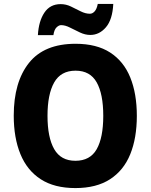

<svg xmlns="http://www.w3.org/2000/svg" viewBox="-20 -948 768 978"><path d="M677 -358Q677 -245 643.5 -162.5Q610 -80 540.5 -35Q471 10 364 10Q257 10 187.5 -35Q118 -80 84 -163Q50 -246 50 -359Q50 -530 127.5 -627.5Q205 -725 365 -725Q472 -725 541 -680.5Q610 -636 643.5 -553.5Q677 -471 677 -358ZM222 -358Q222 -248 256 -188.5Q290 -129 364 -129Q439 -129 472.5 -188Q506 -247 506 -358Q506 -469 472.5 -528.5Q439 -588 365 -588Q290 -588 256 -528Q222 -468 222 -358ZM173 -769Q177 -840 206 -883.5Q235 -927 289 -927Q316 -927 341 -915Q366 -903 390.5 -890.5Q415 -878 438 -878Q451 -878 462 -890Q473 -902 478 -928H557Q553 -848 519.5 -809Q486 -770 440 -770Q414 -770 387.5 -782.5Q361 -795 336.5 -807.5Q312 -820 291 -820Q280 -820 268 -808.5Q256 -797 252 -769Z"/></svg>

Font: Noto Sans Gujarati SemiCondensed ExtraBold
Style: Regular
Weight: 800
Width: 4
Designer: Jelle Bosma - Monotype Design Team, Universal Thirst
Foundry: Monotype Imaging Inc.
Version: Version 2.106; ttfautohint (v1.8.4.7-5d5b)